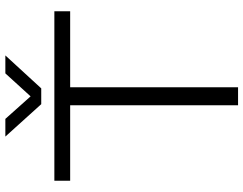

<svg xmlns="http://www.w3.org/2000/svg" viewBox="-116 -793 909 717"><g transform="rotate(-90 338.5 -434.5)"><path d="M304 0V-627H22V-686H655V-627H371V0ZM187 -869H253L353 -757H321L423 -869H490L367 -735H308Z"/></g></svg>

Font: Archivo SemiExpanded ExtraLight
Style: Regular
Weight: 250
Width: 6
Designer: Hector Gatti
Foundry: Omnibus-Type
Version: Version 2.001